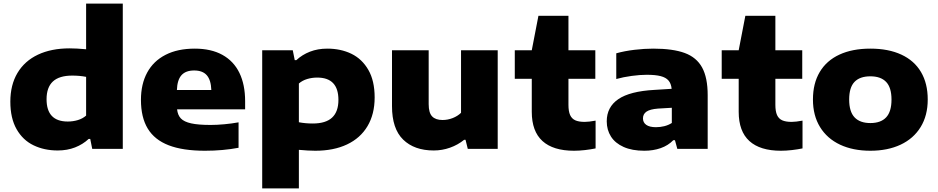

<svg xmlns="http://www.w3.org/2000/svg" viewBox="-20 -828 5218 1068"><path d="M37.5 -262.5Q37.5 -355.5 77.2 -422.2Q117 -489 191.2 -524Q265.5 -559 367.5 -559Q406 -559 459 -554V-808H663V0H493L482 -55H473Q441 -25 397.5 -8Q354 9 301 9Q226 9 166.5 -19.8Q107 -48.5 72.2 -109.5Q37.5 -170.5 37.5 -262.5ZM459 -185V-400.5Q423 -407.5 382 -407.5Q309.5 -407.5 274.2 -374.8Q239 -342 239 -276Q239 -152 357 -152Q386 -152 412.8 -160Q439.5 -168 459 -185Z M1343.5 -220H965Q968.5 -187.5 986.2 -169Q1004 -150.5 1043.2 -141.8Q1082.5 -133 1152 -133Q1186.5 -133 1227.5 -136.8Q1268.5 -140.5 1307 -147.5V-6Q1220 10.5 1120 10.5Q997 10.5 918.5 -19.8Q840 -50 802 -112.5Q764 -175 764 -272.5Q764 -360.5 798.8 -424.5Q833.5 -488.5 900.8 -523Q968 -557.5 1063.5 -557.5Q1154.5 -557.5 1217.2 -522.8Q1280 -488 1311.8 -422.5Q1343.5 -357 1343.5 -265.5ZM964 -327.5H1155.5Q1153.5 -383 1130.2 -409.5Q1107 -436 1060 -436Q1013 -436 989.5 -409.8Q966 -383.5 964 -327.5Z M1438.5 -548.5H1608.5L1619.5 -493.5H1628.5Q1660.5 -523.5 1704 -540.5Q1747.5 -557.5 1800.5 -557.5Q1875.5 -557.5 1934.8 -528.8Q1994 -500 2029 -439.2Q2064 -378.5 2064 -286Q2064 -193 2024.2 -126.2Q1984.5 -59.5 1910.2 -24.5Q1836 10.5 1734 10.5Q1695.5 10.5 1642.5 5.5V220H1438.5ZM1862.5 -272.5Q1862.5 -396.5 1744.5 -396.5Q1715.5 -396.5 1688.8 -388.5Q1662 -380.5 1642.5 -363.5V-148Q1678.5 -141 1719.5 -141Q1792 -141 1827.2 -173.8Q1862.5 -206.5 1862.5 -272.5Z M2160.5 -237.5V-548.5H2364.5V-248.5Q2364.5 -200.5 2383.8 -180.5Q2403 -160.5 2441.5 -160.5Q2470.5 -160.5 2498 -171.2Q2525.5 -182 2544.5 -200.5V-548.5H2748.5V0H2582L2569.5 -50.5H2562Q2527 -22 2483.2 -6.5Q2439.5 9 2392.5 9Q2284.5 9 2222.5 -51.5Q2160.5 -112 2160.5 -237.5Z M3293 -157V-2.5Q3266.5 3 3234 6.8Q3201.5 10.5 3173 10.5Q3057 10.5 2997.5 -43.5Q2938 -97.5 2938 -206V-389.5H2843.5V-548.5H2938L2975 -740H3142V-548.5H3291.5V-389.5H3142V-245Q3142 -209 3151.2 -188.2Q3160.5 -167.5 3180 -158.8Q3199.5 -150 3232.5 -150Q3255 -150 3293 -157Z M3916.5 -298.5V0H3747.5L3734.5 -48H3725Q3696.5 -18.5 3655 -4Q3613.5 10.5 3564 10.5Q3496 10.5 3449 -10.5Q3402 -31.5 3378.5 -68.5Q3355 -105.5 3355 -153Q3355 -232.5 3419.5 -276.5Q3484 -320.5 3620.5 -328L3716 -334Q3713 -363.5 3698.5 -380.2Q3684 -397 3655 -404.5Q3626 -412 3577.5 -412Q3540.5 -412 3494 -405.8Q3447.5 -399.5 3408 -388.5V-531.5Q3454.5 -544.5 3509.5 -551Q3564.5 -557.5 3613.5 -557.5Q3723 -557.5 3788.8 -533.2Q3854.5 -509 3885.5 -452.5Q3916.5 -396 3916.5 -298.5ZM3717 -144V-228.5L3640 -224Q3595.5 -220.5 3576 -207Q3556.5 -193.5 3556.5 -169.5Q3556.5 -146.5 3574.8 -133.5Q3593 -120.5 3629 -120.5Q3652.5 -120.5 3675.5 -126.2Q3698.5 -132 3717 -144Z M4444 -157V-2.5Q4417.5 3 4385 6.8Q4352.5 10.5 4324 10.5Q4208 10.5 4148.5 -43.5Q4089 -97.5 4089 -206V-389.5H3994.5V-548.5H4089L4126 -740H4293V-548.5H4442.5V-389.5H4293V-245Q4293 -209 4302.2 -188.2Q4311.5 -167.5 4331 -158.8Q4350.5 -150 4383.5 -150Q4406 -150 4444 -157Z M4502 -274.5Q4502 -364 4539.8 -427.5Q4577.5 -491 4649.2 -524.2Q4721 -557.5 4821.5 -557.5Q4922 -557.5 4993.8 -524.2Q5065.5 -491 5103 -427.5Q5140.5 -364 5140.5 -274.5Q5140.5 -185.5 5101 -121.2Q5061.5 -57 4989.5 -23.2Q4917.5 10.5 4821.5 10.5Q4725 10.5 4653 -23.2Q4581 -57 4541.5 -121.2Q4502 -185.5 4502 -274.5ZM4939 -274Q4939 -341 4909.2 -372.2Q4879.5 -403.5 4821.5 -403.5Q4763 -403.5 4733.2 -372.5Q4703.5 -341.5 4703.5 -274.5Q4703.5 -207 4733.5 -175.2Q4763.5 -143.5 4821.5 -143.5Q4879.5 -143.5 4909.2 -175.2Q4939 -207 4939 -274Z"/></svg>

Font: Encode Sans Expanded ExtraBold
Style: Regular
Weight: 800
Width: 7
Designer: Multiple Designers
Foundry: Impallari Type
Version: Version 2.000